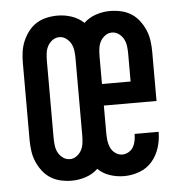

<svg xmlns="http://www.w3.org/2000/svg" viewBox="-44 -570 588 621"><g transform="rotate(-5 250.0 -260.0)"><path d="M165 8Q147 8 129 4Q111 0 96 -9.5Q81 -19 70 -33.5Q59 -48 52 -64.5Q45 -81 42.5 -99Q40 -117 40 -135V-385Q40 -403 42.5 -421Q45 -439 52 -455.5Q59 -472 70 -486.5Q81 -501 96 -510.5Q111 -520 129 -524Q147 -528 165 -528Q188 -528 210.5 -520.5Q233 -513 250 -497Q267 -513 289.5 -520.5Q312 -528 335 -528Q353 -528 371 -524Q389 -520 404 -510.5Q419 -501 430 -486.5Q441 -472 448 -455.5Q455 -439 457.5 -421Q460 -403 460 -385V-225H289V-135Q289 -123 290.5 -111Q292 -99 297 -88Q302 -77 312.5 -69.5Q323 -62 335 -62Q345 -62 355 -67.5Q365 -73 370.5 -82.5Q376 -92 378 -103Q380 -114 380 -124V-125H458V-124Q458 -98 450 -73Q442 -48 425.5 -29Q409 -10 384.5 -1Q360 8 335 8Q311 8 288.5 0.5Q266 -7 250 -23Q233 -7 210.5 0.5Q188 8 165 8ZM289 -295H382V-385Q382 -397 380.5 -409.5Q379 -422 373.5 -432.5Q368 -443 358 -450.5Q348 -458 335 -458Q323 -458 313 -450.5Q303 -443 297.5 -432.5Q292 -422 290.5 -409.5Q289 -397 289 -385ZM165 -62Q177 -62 187 -69.5Q197 -77 202.5 -87.5Q208 -98 209.5 -110.5Q211 -123 211 -135V-385Q211 -397 209.5 -409.5Q208 -422 202.5 -432.5Q197 -443 187 -450.5Q177 -458 165 -458Q152 -458 142 -450.5Q132 -443 126.5 -432.5Q121 -422 119.5 -409.5Q118 -397 118 -385V-135Q118 -123 119.5 -110.5Q121 -98 126.5 -87.5Q132 -77 142 -69.5Q152 -62 165 -62Z"/></g></svg>

Font: Iosevka Curly
Style: Regular
Weight: 400
Monospace: yes
Designer: Belleve Invis
Foundry: Belleve Invis
Version: Version 22.1.2; ttfautohint (v1.8.4)